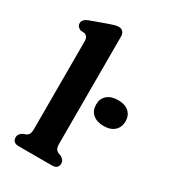

<svg xmlns="http://www.w3.org/2000/svg" viewBox="-182 -837 827 930"><g transform="rotate(30 231.0 -372.0)"><path d="M237 -708.5V-109.5Q237 -89.5 242.2 -80.8Q247.5 -72 257 -67.5L271.5 -62.5Q294 -50.5 294 -30.5Q294 0 259 0H74Q39 0 39 -30.5Q39 -50.5 61.5 -62.5L76 -67.5Q85.5 -72 90.8 -80.8Q96 -89.5 96 -109.5V-598Q96 -616 90.5 -623.2Q85 -630.5 75.5 -634L52.5 -636Q31 -644.5 31 -664Q31 -686 61.5 -697.5L147 -728.5Q165.5 -735 178.8 -739.2Q192 -743.5 205 -743.5Q220 -743.5 228.5 -733.8Q237 -724 237 -708.5ZM379.5 -290.5Q341 -290.5 319 -310Q297 -329.5 297 -363Q297 -396 319 -415.2Q341 -434.5 379.5 -434.5Q418.5 -434.5 440 -415.2Q461.5 -396 461.5 -363Q461.5 -330 440 -310.2Q418.5 -290.5 379.5 -290.5Z"/></g></svg>

Font: Fraunces 9pt SuperSoft SemiBold
Style: Regular
Weight: 600
Version: Version 1.000;[0bf87f6ff]